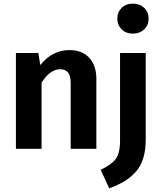

<svg xmlns="http://www.w3.org/2000/svg" viewBox="-20 -823 894 1062"><path d="M777.5 -660.5Q753 -637 715 -637Q677 -637 653 -660.5Q629 -684 629 -720Q629 -756 653 -779.5Q677 -803 715 -803Q753 -803 777.5 -779.5Q802 -756 802 -720Q802 -684 777.5 -660.5ZM364 -546Q434 -546 473.5 -503.5Q513 -461 513 -386V0H371V-362Q371 -405 356 -422.5Q341 -440 313 -440Q257 -440 210 -366V0H68V-530H192L203 -463Q269 -546 364 -546ZM644 -44V-530H786V-53Q786 8 772 53Q758 98 729.5 129Q701 160 667.5 180Q634 200 584 219L537 116Q595 89 619.5 57Q644 25 644 -44Z"/></svg>

Font: Fira Sans SemiBold
Style: Regular
Weight: 600
Designer: bBox Type GmbH & Carrois Corporate GbR & Edenspiekermann AG
Foundry: bBox Type GmbH & Carrois Corporate GbR & Edenspiekermann AG
Version: Version 4.301;PS 004.301;hotconv 1.0.88;makeotf.lib2.5.64775